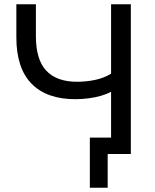

<svg xmlns="http://www.w3.org/2000/svg" viewBox="-20 -725 730 904"><path d="M487 159H403V-77H546V0H487ZM503 0V-293Q483 -282 455.5 -274Q428 -266 396.5 -262Q365 -258 334 -258Q200 -258 128.5 -331Q57 -404 57 -549V-705H149V-555Q149 -444 198 -392Q247 -340 343 -340Q385 -340 426.5 -348.5Q468 -357 503 -378V-705H596V0Z"/></svg>

Font: Nunito Sans 12pt Medium
Style: Regular
Weight: 500
Designer: Vernon Adams
Foundry: Vernon Adams
Version: Version 3.101;gftools[0.9.27]